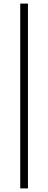

<svg xmlns="http://www.w3.org/2000/svg" viewBox="-20 -828 268 1068"><path d="M92.5 220V-808H135.5V220Z"/></svg>

Font: Encode Sans ExtraLight
Style: Regular
Weight: 275
Designer: Multiple Designers
Foundry: Impallari Type
Version: Version 2.000